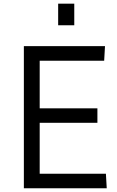

<svg xmlns="http://www.w3.org/2000/svg" viewBox="-20 -1005 624 1025"><path d="M107.4 -758.8H540.5L536.1 -680.7H191.9V-426.8H500V-349.6H191.9V-77.6H545.4L549.8 0H107.4ZM290.5 -985.4H376.5V-870.1H290.5Z"/></svg>

Font: Duru Sans
Style: Regular
Weight: 400
Designer: Onur Yazõcõgil
Foundry: Onur Yazõcõgil
Version: Version 1.002